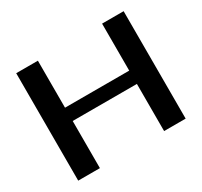

<svg xmlns="http://www.w3.org/2000/svg" viewBox="-153 -946 1208 1150"><g transform="rotate(-30 451.5 -371.5)"><path d="M80 -743H230V-418H674V-743H823V0H674V-326H230V0H80Z"/></g></svg>

Font: Aneo
Style: Bold
Weight: 700
Designer: Anastasios Pappas
Foundry: Anastasios Pappas
Version: Version 1.000